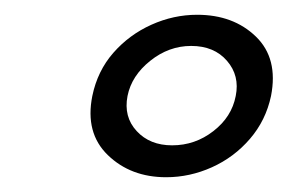

<svg xmlns="http://www.w3.org/2000/svg" viewBox="-20 -706 389 260"><path d="M205 -466Q157 -466 126 -496Q95 -526 105 -576Q112 -610 133.5 -634.5Q155 -659 185 -672.5Q215 -686 247 -686Q296 -686 326.5 -656.5Q357 -627 347 -576Q340 -543 318.5 -518Q297 -493 267 -479.5Q237 -466 205 -466ZM213.1 -509.2Q244.2 -509.2 269 -528.5Q293.8 -547.7 299.2 -576Q304.8 -603.5 287.4 -623.6Q270 -643.8 238.9 -643.8Q208.6 -643.8 183.4 -623.6Q158.2 -603.5 152.7 -576.1Q147.2 -547.8 165.1 -528.5Q182.9 -509.2 213.1 -509.2Z"/></svg>

Font: Young Serif Light
Style: Italic
Weight: 300
Italic angle: -10.979°
Designer: Bastien Sozeau
Foundry: NBR — Bastien Sozeau
Version: Version 5.001